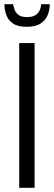

<svg xmlns="http://www.w3.org/2000/svg" viewBox="-20 -890 256 910"><path d="M71 0V-686H144V0ZM106 -763Q64 -763 41 -779Q18 -795 9.5 -820Q1 -845 1 -870H42Q44 -859 49 -844.5Q54 -830 67.5 -819.5Q81 -809 108 -809Q136 -809 150 -819.5Q164 -830 169.5 -844.5Q175 -859 175 -870H216Q216 -845 206.5 -820Q197 -795 173 -779Q149 -763 106 -763Z"/></svg>

Font: Archivo Condensed Light
Style: Regular
Weight: 300
Width: 3
Designer: Hector Gatti
Foundry: Omnibus-Type
Version: Version 2.001